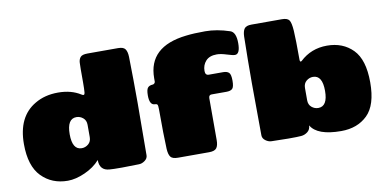

<svg xmlns="http://www.w3.org/2000/svg" viewBox="-72 -952 2389 1186"><g transform="rotate(-10 1122.0 -359.0)"><path d="M388 -356Q329 -356 329 -258.5Q329 -161 388 -161Q411 -161 429.5 -176.5Q448 -192 448 -220V-297Q448 -325 429.5 -340.5Q411 -356 388 -356ZM718 -2 612 0Q554 0 534 -2Q472 -6 472 -72Q435 -30 376.5 -4Q318 22 269 22Q169 22 104.5 -44Q40 -110 40 -248Q40 -420 157 -488Q219 -525 302 -525Q385 -525 443 -488Q462 -475 464 -496.5Q466 -518 466 -560V-643Q466 -663 467 -683.5Q468 -704 479 -717.5Q490 -731 524 -731H716Q749 -731 760.5 -715Q772 -699 773 -666Q776 -524 776 -376Q776 -376 774 -49Q774 -29 755.5 -15.5Q737 -2 718 -2Z M1328 -349H1235Q1217 -349 1217 -328V-66Q1217 -32 1205 -16Q1193 0 1158 0H963Q928 0 916.5 -15.5Q905 -31 903 -66Q899 -151 899 -316Q899 -339 895 -344.5Q891 -350 880 -350Q846 -350 846 -411Q846 -447 856 -459Q866 -471 887 -472Q893 -472 898 -477Q903 -482 903 -488V-509Q903 -707 1143 -734Q1191 -740 1263.5 -740Q1336 -740 1417 -713Q1452 -701 1452 -632.5Q1452 -564 1420 -564Q1406 -564 1370 -575.5Q1334 -587 1309 -587Q1263 -587 1240 -561.5Q1217 -536 1217 -499Q1217 -472 1239 -472H1329Q1353 -472 1365 -461Q1377 -450 1377 -410.5Q1377 -371 1365.5 -360Q1354 -349 1328 -349Z M1870 -152Q1929 -152 1929 -249.5Q1929 -347 1870 -347Q1847 -347 1828.5 -331.5Q1810 -316 1810 -288V-211Q1810 -183 1828.5 -167.5Q1847 -152 1870 -152ZM1494 -47 1492 -374Q1492 -524 1495 -666Q1496 -699 1507.5 -715Q1519 -731 1552 -731H1744Q1777 -731 1788.5 -715.5Q1800 -700 1803.5 -648Q1807 -596 1807 -464Q1807 -458 1810 -454.5Q1813 -451 1819 -456Q1889 -522 1988.5 -522Q2088 -522 2150.5 -458.5Q2213 -395 2213 -252.5Q2213 -110 2150 -48.5Q2087 13 1985 13Q1835 13 1795 -56Q1794 -30 1776 -16Q1758 -2 1736 0Q1714 2 1656 2L1550 0Q1531 0 1512.5 -13.5Q1494 -27 1494 -47Z"/></g></svg>

Font: Chango
Style: Regular
Weight: 400
Designer: Manuel Lupez
Foundry: Fontstage
Version: Version 1.001